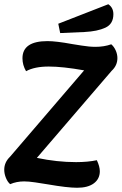

<svg xmlns="http://www.w3.org/2000/svg" viewBox="-46 -869 574 906"><path d="M184 -555Q117 -555 77 -533Q60 -562 60 -594Q60 -675 178 -675Q219 -675 295 -661Q303 -660 339 -654Q375 -648 405 -648Q445 -648 479 -660Q492 -649 500 -631Q508 -613 508 -595Q508 -560 481 -535L128 -124Q223 -104 313 -104Q368 -104 411 -113Q425 -83 425 -61Q425 -25 397 -4Q369 17 318 17Q272 17 180 1Q150 -4 119.5 -8.5Q89 -13 68 -13Q32 -13 2 0Q-10 -10 -18 -29.5Q-26 -49 -26 -68Q-26 -103 1 -129L351 -537Q250 -555 184 -555ZM489 -802Q489 -756 451.5 -738.5Q414 -721 353 -718L238 -713L229 -757L465 -849Q489 -833 489 -802Z"/></svg>

Font: Sansita Medium Italic
Style: Regular
Weight: 500
Italic angle: -11°
Designer: Pablo Cosgaya
Foundry: Omnibus-Type
Version: Version 1.006